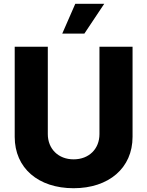

<svg xmlns="http://www.w3.org/2000/svg" viewBox="-20 -971 767 1000"><path d="M363.3 9.3C546.4 9.3 670.4 -95.7 670.4 -258.3V-727.5H498V-272.5C498 -195.8 443.8 -141.1 363.3 -141.1C283.7 -141.1 229 -195.8 229 -272.5V-727.5H56.6V-258.3C56.6 -95.7 179.2 9.3 363.3 9.3ZM304.2 -795.9H419.4L522.9 -951.2H372.1Z"/></svg>

Font: Inter ExtraBold
Style: Regular
Weight: 800
Designer: Rasmus Andersson
Foundry: rsms
Version: Version 4.001;git-9221beed3